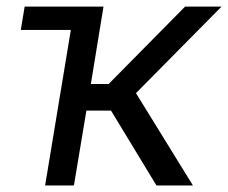

<svg xmlns="http://www.w3.org/2000/svg" viewBox="-20 -566 696 586"><path d="M43.5 -474.6 55.2 -545.9H250.5L238.8 -474.6ZM117.7 0 208 -545.9H295.9L257.3 -309.6H311.5L544.9 -545.9H656.2L395 -281.7L568.8 0H457.5L318.8 -228.5H243.7L205.6 0Z"/></svg>

Font: Inter Variable
Style: Italic
Weight: 400
Italic angle: -9.39999°
Designer: Rasmus Andersson
Foundry: rsms
Version: Version 4.001;git-9221beed3